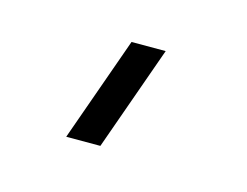

<svg xmlns="http://www.w3.org/2000/svg" viewBox="-38 -772 308 239"><g transform="rotate(15 116.0 -652.5)"><path d="M104 -585H60L108 -720H152Z"/></g></svg>

Font: Manrope
Style: Regular
Weight: 400
Designer: Mikhail Sharanda
Foundry: Mikhail Sharanda
Version: Version 4.503